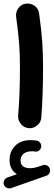

<svg xmlns="http://www.w3.org/2000/svg" viewBox="-42 -654 305 1076"><path d="M-20 380.9C-14.2 397 1 401.9 10.3 401.9C13.7 401.9 16.6 401.4 20 400.4L218.3 330.6C232.4 326.7 238.8 312.5 238.8 301.3C238.8 298.8 238.3 296.4 237.8 293.9C233.9 276.9 218.3 270 208 270C204.6 270 201.2 270.5 197.8 272C177.7 278.8 163.1 283.2 153.3 285.6C143.1 287.6 133.8 288.6 125 288.6C93.3 288.6 73.2 273.9 73.2 246.1C73.2 215.3 94.2 193.8 137.2 193.8C145 193.8 150.9 194.3 155.3 195.3C156.7 195.8 158.2 195.8 159.7 195.8C173.3 195.8 188 183.6 189.5 167.5V165C189.5 150.9 179.2 136.2 162.1 133.8C151.9 132.3 140.6 131.3 128.9 131.3C92.3 131.3 63.5 142.1 43 163.1C22 184.1 11.7 210.4 11.7 242.2C11.7 278.8 25.4 305.2 52.7 322.3L-0.5 340.8C-16.6 346.2 -22 361.8 -22 371.1C-22 374.5 -21.5 377.4 -20 380.9ZM48.3 -560.5C65.4 -432.1 69.8 -378.4 69.8 -272.9C69.8 -183.1 66.9 -86.4 59.6 -5.9V-0.5C59.6 14.6 64.9 28.8 76.2 42C86.9 55.2 101.1 62.5 118.7 64C121.1 64.5 123 64.5 125 64.5C140.1 64.5 154.3 59.1 167.5 47.9C180.7 36.6 188 22.5 189.5 4.9C195.8 -75.7 199.2 -173.8 199.2 -266.1C199.2 -381.8 195.3 -447.8 177.2 -578.1C174.8 -595.7 167.5 -609.4 154.3 -619.6C141.1 -629.4 127 -634.3 112.8 -634.3C109.9 -634.3 106.9 -634.3 104 -633.8C86.4 -631.3 72.8 -624 63 -610.8C52.7 -597.7 47.9 -583.5 47.9 -569.3C47.9 -566.4 47.9 -563.5 48.3 -560.5Z"/></svg>

Font: Mikhak
Style: Bold
Weight: 700
Designer: Amin Abedi
Version: Version 3.2